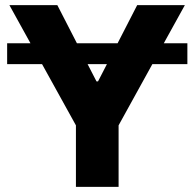

<svg xmlns="http://www.w3.org/2000/svg" viewBox="-20 -727 757 747"><path d="M709 -477.5H572.8L441.4 -239.3V0H275.4V-239.3L143.6 -477.5H7.8V-558.6H98.6L16.6 -707H203.1L279.3 -558.6H437.5L513.7 -707H699.2L617.2 -558.6H709ZM355.5 -410.2H361.3L396 -477.5H320.8Z"/></svg>

Font: Pretendard ExtraBold
Style: Regular
Weight: 800
Designer: Base glyphs from Inter by Rasmus Andersson; Hangeul glyphs from Noto Sans CJK(Source Han Sans) by Jang Soo-young and Kan
Foundry: Kil Hyung-jin
Version: Version 1.309